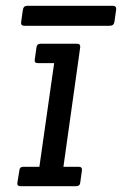

<svg xmlns="http://www.w3.org/2000/svg" viewBox="-20 -643 421 663"><path d="M242 0H51Q38 0 40 -12L47 -55Q48 -67 60 -67H116L167 -425H111Q98 -425 100 -437L106 -480Q108 -492 120 -492H246Q258 -492 257 -480L199 -67H252Q264 -67 263 -55L257 -12Q256 0 242 0ZM359 -554H64Q51 -554 53 -567L59 -609Q61 -623 74 -623H369Q383 -623 381 -609L375 -567Q373 -554 359 -554Z"/></svg>

Font: Sanchez
Style: Italic
Weight: 400
Designer: Daniel Hernández
Foundry: LatinoType
Version: Version 1.001